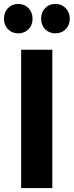

<svg xmlns="http://www.w3.org/2000/svg" viewBox="-30 -952 373 972"><path d="M-9.8 -856.9Q-9.8 -890.1 10.5 -911.1Q30.8 -932.1 62 -932.1Q93.8 -932.1 114.3 -910.9Q134.8 -889.6 134.8 -856.9Q134.8 -824.7 114.3 -804Q93.8 -783.2 62 -783.2Q30.8 -783.2 10.5 -804Q-9.8 -824.7 -9.8 -856.9ZM77.1 0V-700.2H234.9V0ZM178.2 -856.9Q178.2 -890.1 198.5 -911.1Q218.8 -932.1 250 -932.1Q281.7 -932.1 302.5 -910.9Q323.2 -889.6 323.2 -856.9Q323.2 -824.7 302.5 -804Q281.7 -783.2 250 -783.2Q218.8 -783.2 198.5 -804Q178.2 -824.7 178.2 -856.9Z"/></svg>

Font: Montserrat Semi Bold
Style: Regular
Weight: 600
Designer: Julieta Ulanovsky
Foundry: Julieta Ulanovsky
Version: Version 3.001;PS 003.001;hotconv 1.0.70;makeotf.lib2.5.58329